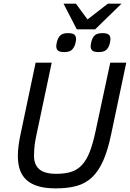

<svg xmlns="http://www.w3.org/2000/svg" viewBox="-20 -1020 714 1055"><path d="M590.8 -282.2Q572.3 -193.4 546.6 -136Q521 -78.6 484.9 -44.9Q448.7 -11.2 399.9 2Q351.1 15.1 286.1 15.1Q230 15.1 190.4 3.4Q150.9 -8.3 126 -30.8Q101.1 -53.2 89.6 -86.4Q78.1 -119.6 78.1 -163.1Q78.1 -217.3 95.2 -293L175.8 -675.8H264.2L183.1 -292Q179.2 -274.9 176.3 -259.5Q173.3 -244.1 171.1 -228.8Q168.9 -213.4 168 -197.3Q167 -181.2 167 -163.1Q167 -114.7 196.3 -89.8Q225.6 -64.9 289.1 -64.9Q336.9 -64.9 371.1 -75.7Q405.3 -86.4 430.2 -113.3Q455.1 -140.1 472.7 -184.8Q490.2 -229.5 504.9 -297.9L585.9 -675.8H673.8ZM397.9 -805.2Q397.9 -800.8 397 -794.7Q396 -788.6 394.5 -782.5Q393.1 -776.4 391.1 -771Q389.2 -765.6 386.7 -762.2Q378.4 -746.6 366.2 -740.2Q354 -733.9 333 -733.9Q307.1 -733.9 298.1 -742.4Q289.1 -751 289.1 -766.1Q289.1 -769 289.8 -774.2Q290.5 -779.3 291.7 -785.2Q293 -791 294.7 -796.9Q296.4 -802.7 298.8 -807.1Q305.7 -822.8 318.1 -830.3Q330.6 -837.9 354 -837.9Q378.9 -837.9 388.4 -829.8Q397.9 -821.8 397.9 -805.2ZM586.9 -805.2Q586.9 -800.8 585.9 -794.7Q585 -788.6 583.5 -782.5Q582 -776.4 580.1 -771Q578.1 -765.6 576.2 -762.2Q567.9 -746.6 555.4 -740.2Q543 -733.9 522 -733.9Q496.1 -733.9 487.1 -742.4Q478 -751 478 -766.1Q478 -769 478.8 -774.2Q479.5 -779.3 480.7 -785.2Q481.9 -791 483.6 -796.9Q485.4 -802.7 487.8 -807.1Q494.6 -822.8 507.1 -830.3Q519.5 -837.9 543 -837.9Q567.9 -837.9 577.4 -829.8Q586.9 -821.8 586.9 -805.2ZM397 -1000 460.9 -913.1 572.8 -1000H647.9L502.9 -858.9H401.9L329.1 -1000Z"/></svg>

Font: Clear Sans
Style: Italic
Weight: 400
Italic angle: -12°
Foundry: Intel Corporation
Version: Version 1.00